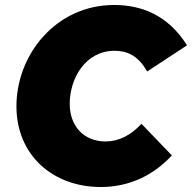

<svg xmlns="http://www.w3.org/2000/svg" viewBox="-20 -732 771 771"><path d="M385 19C495 19 594 -25 670 -108L548 -235C505 -188 456 -164 404 -164C315 -164 260 -227 260 -315C260 -417 323 -528 440 -528C499 -528 538 -502 571 -445L731 -550C654 -673 546 -712 438 -712C206 -712 46 -514 46 -305C46 -111 190 19 385 19Z"/></svg>

Font: Fixel Display 20240404 Black
Style: Italic
Weight: 900
Italic angle: -10°
Designer: AlfaBravo + MacPaw
Foundry: Kyrylo Tkachov, Marchela Mozhyna, Serhii Makarenko, Maria Weinstein, Zakhar Kryvoshyya
Version: Version 1.211;Glyphs 3.2 (3225)